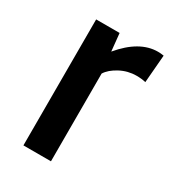

<svg xmlns="http://www.w3.org/2000/svg" viewBox="-132 -578 586 652"><g transform="rotate(30 161.0 -252.0)"><path d="M60 -494H152L159 -425Q225 -504 297 -504Q308 -504 320 -502L311 -393Q295 -397 275 -397Q241 -397 211 -381Q181 -365 168 -344V0H60Z"/></g></svg>

Font: Cabin Medium
Style: Regular
Weight: 500
Designer: Pablo Impallari
Foundry: Pablo Impallari. http://www.impallari.com Igino Marini. http://www.ikern.com
Version: Version 2.001